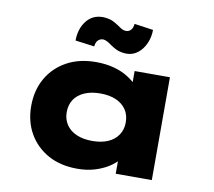

<svg xmlns="http://www.w3.org/2000/svg" viewBox="-84 -873 1093 980"><g transform="rotate(10 462.0 -383.5)"><path d="M377 9Q289 9 225 -26.5Q161 -62 125.5 -124Q90 -186 90 -266Q90 -348 126 -410.5Q162 -473 226.5 -508.5Q291 -544 378 -544Q428 -544 469.5 -533Q511 -522 542.5 -502.5Q574 -483 594.5 -460.5Q615 -438 622 -417L579 -412V-533H762V0H575V-144L613 -132Q609 -105 589 -80Q569 -55 537.5 -35Q506 -15 465.5 -3Q425 9 377 9ZM427 -144Q475 -144 509 -159Q543 -174 561.5 -202Q580 -230 580 -266Q580 -305 561.5 -332.5Q543 -360 509 -375Q475 -390 427 -390Q380 -390 345.5 -375Q311 -360 292.5 -332.5Q274 -305 274 -266Q274 -230 292.5 -202Q311 -174 345.5 -159Q380 -144 427 -144ZM521 -613Q505 -613 486 -618Q467 -623 440 -641Q423 -654 411.5 -659Q400 -664 393 -664Q378 -664 367 -653.5Q356 -643 354 -621L255 -634Q255 -694 286.5 -735Q318 -776 372 -776Q388 -776 406.5 -771.5Q425 -767 451 -750Q462 -742 474.5 -734.5Q487 -727 500 -727Q514 -727 524.5 -737.5Q535 -748 537 -770L635 -756Q635 -719 620.5 -686Q606 -653 580.5 -633Q555 -613 521 -613Z"/></g></svg>

Font: Lexend Peta ExtraBold
Style: Regular
Weight: 800
Version: Version 1.007